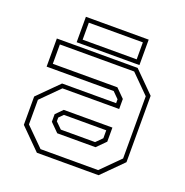

<svg xmlns="http://www.w3.org/2000/svg" viewBox="-124 -796 873 908"><g transform="rotate(20 313.0 -342.0)"><path d="M158 0 55 -103V-245.5L158 -348.5H430V-368L399.5 -398.5H62V-540H468.5L571.5 -437V-103L468.5 0ZM217 -119.5 174.5 -162V-200L208 -234H453V-163L409.5 -119.5ZM168.5 -22H458.5L550.5 -114V-427L459 -518.5H85V-421H410L453 -378V-327.5H167.5L77 -237V-113ZM227 -141.5H399.5L430 -172V-212H217L196 -191V-172ZM156 -555.5V-683.5H472V-555.5ZM178.5 -576.5H450.5V-662H178.5Z"/></g></svg>

Font: Tourney Thin ExtraLight
Style: Regular
Weight: 250
Version: Version 1.015